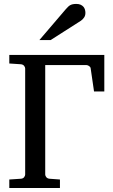

<svg xmlns="http://www.w3.org/2000/svg" viewBox="-20 -948 568 968"><path d="M454.1 -486.8 437 -604Q436 -610.8 428.5 -615.5Q420.9 -620.1 415 -620.1H208V-67.9Q208 -62 213.1 -55.2Q218.3 -48.3 229 -46.9L282.2 -43V0H26.9V-43L85.9 -46.9Q96.7 -47.9 101.8 -54.9Q106.9 -62 106.9 -67.9V-603Q106.9 -608.9 101.8 -615.7Q96.7 -622.6 85.9 -624L26.9 -627.9V-670.9H505.9V-486.8ZM410.6 -883.3Q410.6 -869.6 404.1 -859.9Q397.5 -850.1 387.7 -843.3L235.4 -746.1H178.7L311.5 -901.4Q317.4 -907.7 322.3 -912.8Q327.1 -918 333 -921.4Q338.9 -924.8 346.4 -926.5Q354 -928.2 364.7 -928.2Q377.9 -928.2 386.7 -924.1Q395.5 -919.9 400.9 -913.6Q406.2 -907.2 408.4 -899.2Q410.6 -891.1 410.6 -883.3Z"/></svg>

Font: Charis SIL CyrE
Style: Regular
Weight: 400
Foundry: SIL International
Version: Version 5.000